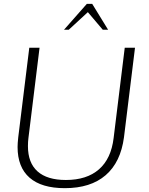

<svg xmlns="http://www.w3.org/2000/svg" viewBox="-20 -956 763 986"><path d="M308.6 -803.2 425.8 -936H453.6L535.2 -803.2H507.8L431.2 -893.6L333 -803.2ZM313 10.3Q193.4 10.3 131.8 -43.5Q70.3 -97.2 70.3 -201.2Q70.3 -220.2 73.7 -251L130.4 -710.9H183.1L126 -247.1Q123.5 -228.5 123.5 -205.6Q123.5 -119.6 172.9 -75.7Q222.2 -31.7 318.4 -31.7Q425.8 -31.7 488.3 -86.4Q550.8 -141.1 563.5 -247.1L620.6 -710.9H673.3L616.7 -251Q599.6 -122.6 522.5 -56.2Q445.3 10.3 313 10.3Z"/></svg>

Font: Muli
Style: ExtraLightItalic
Weight: 200
Italic angle: -7°
Designer: Vernon Adams
Foundry: newtypography
Version: Version 2.0; ttfautohint (v1.00rc1.2-2d82) -l 8 -r 50 -G 200